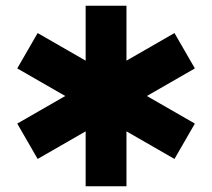

<svg xmlns="http://www.w3.org/2000/svg" viewBox="-20 -750 738 668"><path d="M40 -320 207 -416 40 -512 111 -635 278 -539V-730H420V-539L587 -635L658 -512L491 -416L658 -320L587 -197L420 -293V-102H278V-293L111 -197Z"/></svg>

Font: Stalin One
Style: Regular
Weight: 400
Designer: Jovanny Lemonad
Foundry: Alexey Maslov, Jovanny Lemonad
Version: Version 3.002; ttfautohint (v0.91) -l 8 -r 50 -G 200 -x 0 -w